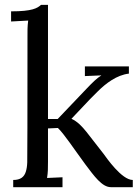

<svg xmlns="http://www.w3.org/2000/svg" viewBox="-20 -775 577 795"><path d="M331.5 -460 399.9 -462.9C380.9 -451.2 362.8 -433.1 340.8 -410.2L218.8 -282.2H178.7V-754.9H149.9C134.8 -741.2 113.8 -728 25.9 -728V-686L96.7 -689.9C93.3 -663.1 93.8 -646 93.8 -625C93.8 -291.5 93.3 -117.7 92.8 -102.5C92.3 -87.4 90.3 -74.7 86.9 -64C80.1 -42.5 65.4 -29.8 34.7 -29.8V0H238.8V-41L174.8 -38.1C178.7 -61 178.7 -79.1 178.7 -106V-243.2L219.7 -245.1C245.6 -220.2 280.8 -166 333.5 -94.2C369.6 -46.4 402.3 0 439 0H529.8V-29.8C483.9 -29.8 420.9 -121.6 408.7 -138.2L337.9 -229C318.8 -252.4 301.8 -271 275.9 -283.2L353.5 -365.2L384.3 -396C418 -429.7 463.4 -464.4 513.7 -470.2V-500H331.5Z"/></svg>

Font: Parastoo
Style: Regular
Weight: 400
Foundry: Saber Rastikerdar (saber.rastikerdar@gmail.com)
Version: Version 2.0.1